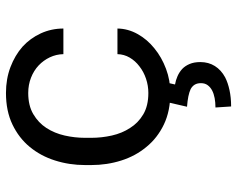

<svg xmlns="http://www.w3.org/2000/svg" viewBox="-95 -483 790 640"><g transform="rotate(-90 300.0 -163.0)"><path d="M310.1 -63.5Q267.6 -63.5 239 -80.3Q210.4 -97.2 193.4 -124.5Q175.8 -151.4 168.2 -185.3Q160.6 -219.2 160.6 -253.9V-274.4Q160.6 -308.6 168.2 -342.3Q175.8 -376 193.4 -403.3Q210.9 -430.2 239.5 -447Q268.1 -463.9 310.1 -463.9Q337.4 -463.9 361.1 -454.6Q384.8 -445.3 401.9 -429.2Q418.9 -413.1 429 -391.8Q439 -370.6 439.5 -346.7H524.9Q524.9 -386.7 508.8 -421.9Q492.7 -457 464.4 -482.9Q435.5 -508.3 396.2 -523.2Q356.9 -538.1 310.1 -538.1Q250 -538.1 205.1 -516.6Q160.2 -495.1 130.4 -459Q100.1 -422.4 85 -374.5Q69.8 -326.7 69.8 -274.4V-253.9Q69.8 -201.2 85 -153.6Q100.1 -106 130.4 -69.8Q160.2 -33.2 205.1 -11.7Q250 9.8 310.1 9.8Q352.1 9.8 390.6 -4.6Q429.2 -19 459 -43.5Q488.8 -67.4 506.6 -99.4Q524.4 -131.3 524.9 -166.5H439.5Q439 -144.5 428 -125.7Q417 -106.9 398.9 -93.3Q380.9 -79.1 357.7 -71.3Q334.5 -63.5 310.1 -63.5ZM344.2 0H279.3L264.2 65.4Q283.7 66.9 298.3 69.8Q313 72.8 323.2 77.6Q333 83 337.9 91.3Q342.8 99.6 342.8 111.8Q342.8 125 336.2 134Q329.6 143.1 318.8 148.9Q307.6 154.8 293 157.5Q278.3 160.2 261.7 160.2L265.1 212.4Q294.9 212.4 319.6 207Q344.2 201.7 362.3 192.4Q386.7 179.2 399.9 158.2Q413.1 137.2 413.1 109.9Q413.1 88.9 406.7 74Q400.4 59.1 390.1 49.3Q379.4 39.6 366 33.7Q352.5 27.8 338.4 25.4Z"/></g></svg>

Font: RobotoMono Nerd Font
Style: Regular
Weight: 400
Monospace: yes
Designer: Google
Version: Version 3.000;Nerd Fonts 3.2.1